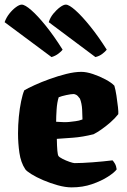

<svg xmlns="http://www.w3.org/2000/svg" viewBox="-44 -811 548 831"><path d="M266 0Q239 0 206.5 -9Q174 -18 143.5 -31Q113 -44 91.5 -57.5Q70 -71 65 -79Q46 -108 40 -149.5Q34 -191 34 -234Q34 -269 37.5 -305.5Q41 -342 47.5 -373Q54 -404 61 -420Q76 -429 105.5 -442.5Q135 -456 171 -469Q207 -482 243 -491Q279 -500 308 -500Q330 -500 358.5 -490.5Q387 -481 413 -467Q439 -453 451 -440Q456 -423 460 -397Q464 -371 466.5 -348Q469 -325 468 -317Q454 -299 434 -281.5Q414 -264 394.5 -250.5Q375 -237 361 -230Q313 -218 272 -215Q231 -212 202 -210Q203 -144 209 -136Q212 -131 226.5 -123.5Q241 -116 257 -110.5Q273 -105 279 -105Q309 -105 356 -108.5Q403 -112 443 -117Q448 -112 453.5 -102.5Q459 -93 461 -78Q452 -65 423.5 -46.5Q395 -28 354.5 -14Q314 0 266 0ZM254 -283Q269 -285 283 -286.5Q297 -288 313 -294Q313 -310 311.5 -337Q310 -364 302 -384Q292 -398 285 -401Q278 -404 275 -404Q264 -404 243 -399.5Q222 -395 210 -390Q203 -368 201 -337Q199 -306 199 -284Q216 -283 229 -282.5Q242 -282 254 -283ZM179 -564 -24 -715Q-17 -735 -3.5 -752Q10 -769 25 -780Q40 -791 50 -791Q64 -791 91.5 -767Q119 -743 154.5 -699Q190 -655 227 -596Q222 -589 209 -579Q196 -569 179 -564ZM369 -564 167 -715Q173 -735 187 -752Q201 -769 216 -780Q231 -791 241 -791Q255 -791 283 -766Q311 -741 346.5 -697Q382 -653 418 -596Q412 -588 399 -578Q386 -568 369 -564Z"/></svg>

Font: Texturina Black
Style: Regular
Weight: 900
Designer: Guillermo Torres Carreño
Foundry: Omnibus-Type
Version: Version 1.002; ttfautohint (v1.8.3)